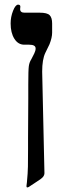

<svg xmlns="http://www.w3.org/2000/svg" viewBox="-20 -608 295 829"><path d="M205.1 -466.8Q205.1 -445.8 193.8 -417L175.8 -379.9Q162.1 -351.6 162.1 -298.8L171.9 139.2Q171.9 147.9 166 155.5Q160.2 163.1 138.2 176.8L115.2 191.9Q103 201.2 98.1 201.2Q94.2 201.2 94.2 195.8L96.2 179.2Q100.1 138.7 100.6 110.8Q101.1 83 101.1 36.1V-10.7L102.1 -181.6V-242.2Q102.1 -306.2 104.5 -322.8Q106.9 -339.4 115.2 -352.1Q122.6 -366.2 128.2 -377.7Q133.8 -389.2 133.8 -398.9Q133.8 -415 106 -415H85Q58.1 -415 42 -440.7Q25.9 -466.3 25.9 -506.8Q25.9 -535.2 36.4 -561.5Q46.9 -587.9 58.1 -587.9Q67.9 -587.9 67.9 -579.1L66.9 -568.8Q66.9 -553.2 85.9 -553.2H151.9Q183.6 -553.2 194.3 -542.5Q205.1 -531.7 205.1 -506.8Z"/></svg>

Font: Liberation Serif
Style: Bold
Weight: 700
Designer: Steve Matteson
Foundry: Ascender Corporation
Version: Version 2.1.5